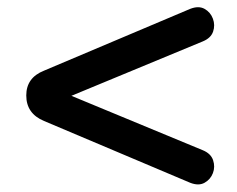

<svg xmlns="http://www.w3.org/2000/svg" viewBox="-20 -546 640 519"><path d="M494 -52 99 -219Q51 -239 51 -288Q51 -336 99 -355L494 -522Q517 -531 533 -522Q549 -513 555.5 -495.5Q562 -478 556 -460.5Q550 -443 528 -434L173 -287L528 -140Q550 -131 556 -113Q562 -95 555.5 -78Q549 -61 533 -52Q517 -43 494 -52Z"/></svg>

Font: Chiron GoRound TC SB
Style: Regular
Weight: 500
Designer: Ryoko NISHIZUKA 西塚涼子 (kana, bopomofo & ideographs); Paul D. Hunt (Latin, Greek & Cyrillic); Sandoll Communications 산돌커뮤니
Foundry: Adobe
Version: Version 1.000;hotconv 1.1.1;makeotfexe 2.6.0